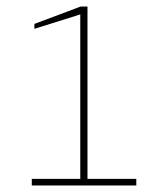

<svg xmlns="http://www.w3.org/2000/svg" viewBox="-20 -846 498 586"><path d="M225 -280V-802L85 -758V-773L226 -826H247V-280ZM77 -280V-300H396V-280Z"/></svg>

Font: Exo Thin Thin
Style: Regular
Weight: 250
Version: Version 2.000